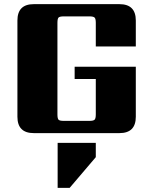

<svg xmlns="http://www.w3.org/2000/svg" viewBox="-20 -642 731 926"><path d="M258 264V47H442V116L316 264ZM635 -418H442V-532Q442 -552 436 -557.5Q430 -563 411 -563H288Q268 -563 262.5 -557.5Q257 -552 257 -532V-90Q257 -70 262.5 -64.5Q268 -59 288 -59H411Q430 -59 436 -64.5Q442 -70 442 -90V-261H340V-320H635V-79Q635 0 556 0H143Q64 0 64 -79V-543Q64 -622 143 -622H556Q635 -622 635 -543Z"/></svg>

Font: Sarpanch ExtraBold
Style: Regular
Weight: 800
Designer: Manushi Parikh (Devanagari and Latin), Jyotish Sonowal (Devanagari)
Foundry: Indian Type Foundry
Version: Version 2.004;PS 1.0;hotconv 1.0.78;makeotf.lib2.5.61930; tt